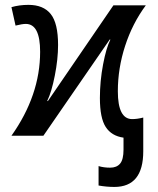

<svg xmlns="http://www.w3.org/2000/svg" viewBox="-20 -550 640 778"><path d="M424.8 -390.1 155.8 0H26.4Q142.6 -164.1 142.6 -340.3Q142.6 -453.1 84.5 -453.1Q70.3 -453.1 43 -446.3L26.4 -521Q58.6 -530.3 95.2 -530.3Q155.8 -530.3 185.5 -493.2Q215.3 -456.1 215.3 -367.7Q215.3 -310.5 202.1 -243.7Q189 -176.8 171.4 -141.1L173.8 -140.1L439.5 -528.3H570.8Q516.6 -455.1 487.1 -364.3Q457.5 -273.4 457.5 -180.2Q457.5 -67.4 515.6 -67.4Q536.1 -67.4 560.5 -73.7V63Q560.5 207.5 443.4 207.5Q412.1 207.5 379.4 201.7V123Q400.4 129.4 426.3 129.4Q453.1 129.4 466.8 112.8Q480.5 96.2 480.5 56.6V7.8Q432.1 1 408.4 -35.4Q384.8 -71.8 384.8 -152.8Q384.8 -221.2 397.7 -289.1Q410.6 -356.9 427.2 -389.2Z"/></svg>

Font: Cousine
Style: Regular
Weight: 400
Monospace: yes
Designer: Steve Matteson
Foundry: Ascender Corporation
Version: Version 1.20